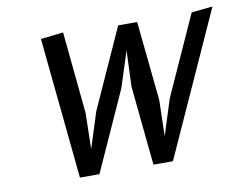

<svg xmlns="http://www.w3.org/2000/svg" viewBox="-66 -649 935 737"><g transform="rotate(-10 402.0 -280.0)"><path d="M540.5 -240 537 -100 581.5 -240 721.5 -550 804 -558.5 551.5 0H475.5L444.5 -310L450 -450L405 -310L265 0H189L134 -550L222 -560L253.5 -240L250.5 -100L295 -240L435 -550H509Z"/></g></svg>

Font: B612
Style: Italic
Weight: 400
Italic angle: -10°
Designer: Nicolas Chauveau, Thomas Paillot, Jonathan Favre-Lamarine, Jean-Luc Vinot
Foundry: AIRBUS
Version: Version 1.008